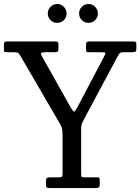

<svg xmlns="http://www.w3.org/2000/svg" viewBox="-20 -962 718 982"><path d="M215 -17V-35Q215 -49 219.8 -52Q224.5 -55 237 -55H280Q293 -55 296.5 -58.2Q300 -61.5 300 -74V-270Q300 -292.5 297 -304.5Q294 -316.5 286.5 -329L84 -677Q77.5 -689 71.5 -692Q65.5 -695 45 -695H17Q7.5 -695 3.8 -696.8Q0 -698.5 0 -708V-731Q0 -742.5 3 -746.2Q6 -750 17 -750H262Q272.5 -750 275.8 -746.8Q279 -743.5 279 -732V-716Q279 -703 275.8 -699Q272.5 -695 262.5 -695H213.5Q195 -695 191.2 -690.8Q187.5 -686.5 193.5 -676L343 -410Q355 -390.5 359 -390.8Q363 -391 374.5 -411L513 -674Q521.5 -690 518 -692.5Q514.5 -695 492.5 -695H432Q424.5 -695 422.2 -698.2Q420 -701.5 420 -712V-729Q420 -742 422.8 -746Q425.5 -750 438 -750H661.5Q673 -750 675.2 -745.8Q677.5 -741.5 677.5 -730V-716Q677.5 -702 673.2 -698.5Q669 -695 654.5 -695H614Q596 -695 590.8 -688.2Q585.5 -681.5 577.5 -666L411 -354.5Q404 -341 399.5 -331.2Q395 -321.5 395 -298.5V-75Q395 -60 397.5 -57.5Q400 -55 415 -55H475Q483.5 -55 486.8 -53Q490 -51 490 -43V-20Q490 -5.5 484.2 -2.8Q478.5 0 465 0H238Q227 0 221 -2.2Q215 -4.5 215 -17ZM432.5 -845Q412.5 -845 398.5 -859Q384.5 -873 384.5 -893Q384.5 -913 398.5 -927.2Q412.5 -941.5 432.5 -941.5Q452.5 -941.5 466.5 -927.2Q480.5 -913 480.5 -893Q480.5 -873 466.5 -859Q452.5 -845 432.5 -845ZM272.5 -845Q252.5 -845 238.5 -859Q224.5 -873 224.5 -893Q224.5 -913 238.5 -927.2Q252.5 -941.5 272.5 -941.5Q292.5 -941.5 306.5 -927.2Q320.5 -913 320.5 -893Q320.5 -873 306.5 -859Q292.5 -845 272.5 -845Z"/></svg>

Font: Besley* Narrow
Style: Regular
Weight: 400
Width: 4
Designer: Owen Earl
Foundry: indestructible type*
Version: Version 3.000; ttfautohint (v1.8.3)